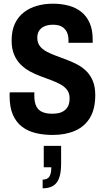

<svg xmlns="http://www.w3.org/2000/svg" viewBox="-20 -719 564 1040"><path d="M265 12Q217 12 174.5 2Q132 -8 100 -32Q68 -56 50 -97Q32 -138 32 -200Q32 -204 32 -209.5Q32 -215 33 -219H166Q166 -215 166 -210Q166 -205 166 -200Q166 -165 176.5 -143.5Q187 -122 209 -112.5Q231 -103 262 -103Q281 -103 296 -106Q311 -109 322.5 -116Q334 -123 342 -133Q350 -143 353.5 -156.5Q357 -170 357 -187Q357 -213 344 -231Q331 -249 308.5 -261.5Q286 -274 258 -284.5Q230 -295 200 -306Q170 -317 142.5 -332Q115 -347 92.5 -369Q70 -391 56.5 -423Q43 -455 43 -500Q43 -553 60.5 -590.5Q78 -628 109 -652Q140 -676 180.5 -687.5Q221 -699 266 -699Q312 -699 351.5 -688.5Q391 -678 420 -655Q449 -632 465.5 -595Q482 -558 482 -506V-487H351V-500Q351 -527 342 -545.5Q333 -564 315 -574.5Q297 -585 267 -585Q241 -585 222 -577Q203 -569 192.5 -553.5Q182 -538 182 -514Q182 -488 195.5 -470Q209 -452 231.5 -440Q254 -428 282 -417.5Q310 -407 339.5 -396Q369 -385 397 -370.5Q425 -356 447.5 -334Q470 -312 483 -280Q496 -248 496 -204Q496 -128 467 -80.5Q438 -33 386 -10.5Q334 12 265 12ZM211 301V254Q237 254 247.5 237.5Q258 221 258 187H217V71H311V167Q311 217 300 246Q289 275 267 288Q245 301 211 301Z"/></svg>

Font: Archivo Condensed
Style: Bold
Weight: 700
Width: 3
Designer: Hector Gatti
Foundry: Omnibus-Type
Version: Version 2.001